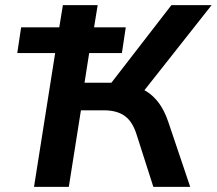

<svg xmlns="http://www.w3.org/2000/svg" viewBox="-20 -725 841 745"><path d="M112 0 194 -519H47L62 -619H210L224 -705H359L345 -619H468L453 -519H326L308 -404H429L396 -383L645 -705H801L531 -363L490 -393Q522 -387 549 -370Q576 -353 597 -324.5Q618 -296 633 -252L718 0H575L510 -203Q494 -254 463.5 -275.5Q433 -297 383 -297H294L247 0Z"/></svg>

Font: Nunito Sans 8pt
Style: Bold Italic
Weight: 700
Italic angle: -9°
Version: Version 3.101;gftools[0.9.27]